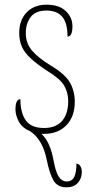

<svg xmlns="http://www.w3.org/2000/svg" viewBox="-20 -561 382 819"><path d="M168 10Q162 10 157 10Q178 30 190 59Q202 88 208 121Q217 172 230.5 192.5Q244 213 264 213Q287 213 296.5 194Q306 175 306 137Q316 137 322.5 147.5Q329 158 329 172Q329 200 312 219Q295 238 264 238Q225 238 208 208.5Q191 179 179 119Q162 35 109 -1Q75 -15 60.5 -42Q46 -69 46 -94Q46 -138 67 -138Q67 -80 90 -47.5Q113 -15 168 -15Q218 -15 244.5 -45Q271 -75 271 -130Q271 -164 255 -193.5Q239 -223 184 -257Q138 -287 111.5 -311.5Q85 -336 73.5 -361.5Q62 -387 62 -421Q62 -475 93.5 -508Q125 -541 179 -541Q232 -541 260.5 -514Q289 -487 289 -449Q289 -405 268 -405Q268 -463 245.5 -489.5Q223 -516 178 -516Q132 -516 111 -488.5Q90 -461 90 -420Q90 -377 116 -346Q142 -315 194 -283Q258 -245 278.5 -208.5Q299 -172 299 -127Q299 -64 263.5 -27Q228 10 168 10Z"/></svg>

Font: Noto Serif Condensed Thin
Style: Regular
Weight: 100
Width: 3
Designer: Monotype Design Team
Foundry: Monotype Imaging Inc.
Version: Version 2.013; ttfautohint (v1.8.4.7-5d5b)